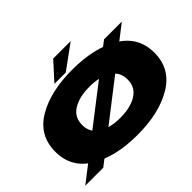

<svg xmlns="http://www.w3.org/2000/svg" viewBox="-168 -1134 1434 1434"><g transform="rotate(-45 549.5 -416.5)"><path d="M19 0H209L1079 -674H891ZM563 8Q795 8 941 -80Q1087 -168 1087 -337Q1087 -507 941 -594.5Q795 -682 563 -682Q331 -682 185.5 -595Q40 -508 40 -337Q40 -168 186 -80Q332 8 563 8ZM563 -173Q456 -173 389.5 -214.5Q323 -256 323 -337Q323 -419 389.5 -460Q456 -501 563 -501Q671 -501 737.5 -460Q804 -419 804 -337Q804 -256 737.5 -214.5Q671 -173 563 -173ZM394 -701H514L706 -841H521Z"/></g></svg>

Font: Anybody ExtraExpanded Black
Style: Regular
Weight: 900
Width: 8
Version: Version 1.113;gftools[0.9.25]